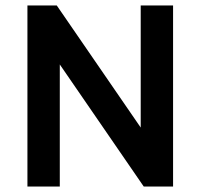

<svg xmlns="http://www.w3.org/2000/svg" viewBox="-20 -680 732 700"><path d="M80 0V-660H187L493 -215V-660H611V0H504L198 -445V0Z"/></svg>

Font: Lil Grotesk Bold
Style: Regular
Weight: 700
Designer: Bastien Sozeau
Foundry: NBR — Bastien Sozeau
Version: Version 4.002; ttfautohint (v1.8.4.7-5d5b)